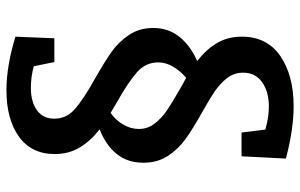

<svg xmlns="http://www.w3.org/2000/svg" viewBox="-188 -564 933 597"><g transform="rotate(-90 278.5 -265.5)"><path d="M463 20Q463 98 403 139.5Q343 181 246 181Q175 181 84 157L91 19H165L174 93Q212 104 245 104Q292 104 321.5 83Q351 62 351 24Q351 -4 334.5 -25.5Q318 -47 294 -63.5Q270 -80 227 -104Q177 -132 145.5 -154.5Q114 -177 92.5 -209.5Q71 -242 71 -286Q71 -336 99 -370Q127 -404 175 -422Q139 -450 118.5 -484Q98 -518 98 -562Q98 -634 152 -673Q206 -712 297 -712Q371 -712 463 -684L458 -563H384L371 -627Q338 -636 304 -636Q260 -636 234 -617Q208 -598 208 -563Q208 -525 238.5 -498.5Q269 -472 332 -437Q383 -408 414.5 -386Q446 -364 468 -331.5Q490 -299 490 -255Q490 -208 462 -173.5Q434 -139 387 -119Q423 -91 443 -57.5Q463 -24 463 20ZM301 -172Q330 -156 335 -153Q356 -171 369.5 -193.5Q383 -216 383 -240Q383 -279 352.5 -306Q322 -333 260 -368L226 -388Q204 -373 190 -349.5Q176 -326 176 -300Q176 -273 192.5 -251.5Q209 -230 233 -213.5Q257 -197 301 -172Z"/></g></svg>

Font: Bitter Pro SemiBold
Style: Regular
Weight: 600
Designer: Sol Matas, and Bitter project Authors
Foundry: Sol Matas
Version: Version 1.010